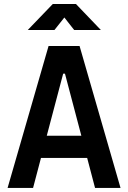

<svg xmlns="http://www.w3.org/2000/svg" viewBox="-20 -918 626 938"><path d="M17.1 0 217.3 -693.4H368.7L568.8 0H444.3L405.8 -146.5H180.2L141.6 0ZM208.5 -254.9H377.4L297.4 -558.1H288.6ZM115.7 -771.5 237.8 -898.4H351.1L472.7 -771.5H342.3L294.4 -832.5L246.1 -771.5Z"/></svg>

Font: Cascadia Mono NF SemiBold
Style: Regular
Weight: 600
Monospace: yes
Designer: Aaron Bell
Foundry: Saja Typeworks
Version: Version 2404.023; ttfautohint (v1.8.4)